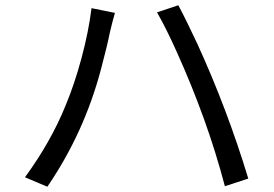

<svg xmlns="http://www.w3.org/2000/svg" viewBox="-20 -719 1040 730"><path d="M160 -9 75 -45Q174 -181 229 -317Q263 -398 290 -498.5Q317 -599 328 -688L417 -670Q409 -643 398 -597Q388 -546 364 -456Q300 -214 160 -9ZM835 -11Q769 -263 651 -524Q611 -613 577 -672L658 -699Q689 -641 730 -553Q844 -304 924 -40Z"/></svg>

Font: Source Han Sans & Saira Hybrid
Style: Regular
Weight: 400
Designer: Ryoko NISHIZUKA 西塚涼子 (kana & ideographs); Paul D. Hunt (Latin, Greek & Cyrillic); Wenlong ZHANG 张文龙 (bopomofo); Sandoll 
Foundry: Adobe Systems Incorporated
Version: Version 1.00;August 2, 2021;FontCreator 13.0.0.2675 64-bit